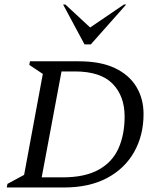

<svg xmlns="http://www.w3.org/2000/svg" viewBox="-20 -832 707 852"><path d="M10 0 13 -16 87 -56 170 -504 110 -544 113 -560H330Q426 -560 489.5 -530Q553 -500 585 -447Q617 -394 617 -326Q617 -232 575.5 -158Q534 -84 455 -42Q376 0 263 0ZM312 -515H253L165 -45H258Q356 -45 417 -78.5Q478 -112 505.5 -173Q533 -234 533 -315Q533 -406 479.5 -460.5Q426 -515 312 -515ZM355 -635 260 -812H270L380 -710L530 -812H540L383 -635Z"/></svg>

Font: Spectral SC
Style: Italic
Weight: 400
Italic angle: -10°
Designer: Jean-Baptiste Levee
Foundry: Production Type
Version: Version 2.001